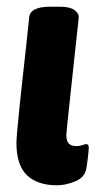

<svg xmlns="http://www.w3.org/2000/svg" viewBox="-20 -545 305 573"><path d="M158 -525Q188 -525 201.5 -515.5Q215 -506 215 -494Q215 -494 212.5 -469Q210 -444 205.5 -405Q201 -366 196.5 -321.5Q192 -277 187.5 -237Q183 -197 180.5 -170.5Q178 -144 178 -142Q178 -125 185 -117Q192 -109 208 -109Q218 -109 226 -112Q234 -115 237 -115Q245 -115 245 -104Q245 -102 243.5 -86Q242 -70 238 -44Q234 -16 205 -4Q176 8 150 8Q92 8 60.5 -22Q29 -52 29 -119Q29 -126 31.5 -156Q34 -186 38.5 -228.5Q43 -271 48 -316.5Q53 -362 57.5 -402.5Q62 -443 64.5 -468Q67 -493 67 -493Q70 -525 130 -525Z"/></svg>

Font: Asap VF Beta
Style: Italic
Weight: 400
Italic angle: -6°
Designer: Pablo Cosgaya
Foundry: Pablo Cosgaya
Version: Version 1.007